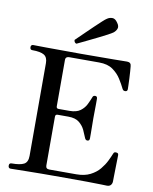

<svg xmlns="http://www.w3.org/2000/svg" viewBox="-101 -1034 884 1109"><g transform="rotate(10 340.5 -479.5)"><path d="M39 0Q25 0 25 -16Q25 -31 39 -31Q89 -31 111.5 -43Q134 -55 134 -92V-636Q134 -670 113 -683Q92 -696 43 -696Q30 -696 30 -712Q30 -717 33 -721.5Q36 -726 43 -726Q51 -726 120.5 -725Q190 -724 324 -724Q451 -724 518.5 -725Q586 -726 594 -726Q618 -726 619 -703Q620 -694 621.5 -674Q623 -654 624 -631.5Q625 -609 625.5 -591.5Q626 -574 626 -570Q626 -566 624 -561.5Q622 -557 614 -556Q608 -556 604 -557.5Q600 -559 596 -566Q584 -591 565.5 -620.5Q547 -650 516.5 -671.5Q486 -693 436 -693H260Q251 -693 245 -688.5Q239 -684 239 -672V-401Q239 -388 252 -388H315Q357 -388 379.5 -405Q402 -422 413 -444.5Q424 -467 431 -485Q433 -492 436.5 -495.5Q440 -499 447 -499Q460 -499 460 -484Q460 -477 460 -457.5Q460 -438 459.5 -414.5Q459 -391 459 -371Q459 -352 459.5 -326.5Q460 -301 460 -280Q460 -259 460 -252Q460 -237 447 -237Q436 -237 431 -251Q424 -269 413 -293Q402 -317 379.5 -335.5Q357 -354 315 -354H252Q239 -354 239 -340V-54Q239 -34 260 -34H418Q466 -34 499.5 -51Q533 -68 554 -93.5Q575 -119 587.5 -144.5Q600 -170 607 -188Q610 -196 614.5 -197.5Q619 -199 625 -198Q633 -197 635 -193Q637 -189 637 -184Q637 -180 636.5 -159.5Q636 -139 635.5 -112.5Q635 -86 634.5 -63Q634 -40 634 -31Q634 -18 626.5 -9Q619 0 604 0Q598 0 571.5 -1Q545 -2 488 -2.5Q431 -3 332 -3Q208 -3 128.5 -1.5Q49 0 39 0ZM288 -777Q281 -778 277 -784.5Q273 -791 274 -797Q277 -800 292 -814.5Q307 -829 328.5 -850Q350 -871 372 -892Q394 -913 411.5 -929Q429 -945 436 -949Q450 -959 467 -959Q484 -959 498 -938Q513 -918 506.5 -902.5Q500 -887 486 -877Q479 -872 458.5 -861Q438 -850 410.5 -836.5Q383 -823 356.5 -810Q330 -797 311 -788Q292 -779 288 -777Z"/></g></svg>

Font: Zen Old Mincho SemiBold
Style: Regular
Weight: 600
Version: Version 1.500